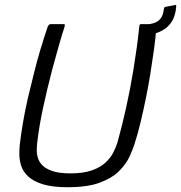

<svg xmlns="http://www.w3.org/2000/svg" viewBox="-20 -774 758 804"><path d="M264 10Q199 10 159 -2.5Q119 -15 97.5 -35.5Q76 -56 68.5 -80.5Q61 -105 61 -128.5Q61 -152 63 -170Q68 -212 76.5 -262Q85 -312 96 -360Q108 -409 121 -462.5Q134 -516 149.5 -567.5Q165 -619 180 -663Q182 -667 185 -670Q188 -673 191 -673Q205 -673 218 -673Q231 -673 246 -673Q251 -673 251.5 -671Q252 -669 250 -661Q237 -621 224.5 -576Q212 -531 199 -484Q178 -404 161 -325.5Q144 -247 136 -178Q134 -162 134 -144Q134 -126 140 -109Q146 -92 161 -78.5Q176 -65 203.5 -56.5Q231 -48 275 -48Q329 -48 364.5 -60.5Q400 -73 421.5 -93Q443 -113 454.5 -135.5Q466 -158 472 -178Q491 -246 508 -322.5Q525 -399 538 -478Q546 -527 552.5 -573.5Q559 -620 563 -661Q564 -669 565.5 -671Q567 -673 572 -673Q586 -673 600 -673Q614 -673 628 -673Q632 -673 634 -670Q636 -667 635 -663Q632 -619 625 -568Q618 -517 609.5 -464.5Q601 -412 591 -363Q581 -314 569 -263.5Q557 -213 543 -170Q536 -148 522 -117.5Q508 -87 478.5 -57.5Q449 -28 397.5 -9Q346 10 264 10ZM713 -753Q718 -755 718 -749Q717 -742 716.5 -735Q716 -728 714 -721Q708 -692 690.5 -671.5Q673 -651 646.5 -640Q620 -629 585 -627Q581 -627 582 -631L590 -668Q591 -672 595 -672Q626 -674 642.5 -686.5Q659 -699 664 -723Q665 -727 665.5 -731.5Q666 -736 667 -740Q667 -743 672 -745Z"/></svg>

Font: Glory
Style: Italic
Weight: 400
Italic angle: -12°
Designer: Robert Leuschke
Foundry: Robert Leuschke
Version: Version 1.011